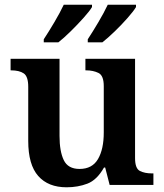

<svg xmlns="http://www.w3.org/2000/svg" viewBox="-20 -786 696 816"><path d="M263 10Q185 10 142.5 -38Q100 -86 100 -187V-417Q100 -461 81 -474Q62 -487 27 -487H25V-536H233V-208Q233 -143 251 -105.5Q269 -68 318 -68Q372 -68 396.5 -110Q421 -152 421 -223V-420Q421 -465 398.5 -476Q376 -487 346 -487H343V-536H554V-114Q554 -70 574.5 -59.5Q595 -49 626 -49H632V0H446L427 -74H422Q392 -21 351.5 -5.5Q311 10 263 10ZM353 -619Q374 -651 398 -691.5Q422 -732 438 -766H558V-756Q548 -739 522.5 -710Q497 -681 467.5 -652.5Q438 -624 415 -606H353ZM166 -619Q187 -651 211 -691.5Q235 -732 251 -766H371V-756Q361 -739 335 -710Q309 -681 280 -652.5Q251 -624 228 -606H166Z"/></svg>

Font: Noto Nastaliq Urdu SemiBold
Style: Regular
Weight: 600
Version: Version 3.007